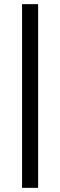

<svg xmlns="http://www.w3.org/2000/svg" viewBox="-20 -725 289 925"><path d="M86.3 180V-705H163.7V180Z"/></svg>

Font: Nunito Sans 12pt ExtraLight SemiCondensed
Style: Regular
Weight: 200
Width: 4
Version: Version 3.101;gftools[0.9.27]